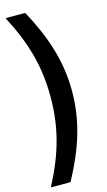

<svg xmlns="http://www.w3.org/2000/svg" viewBox="-149 -848 610 1096"><g transform="rotate(-15 156.5 -300.0)"><path d="M7 200H123C214 33 266 -123 266 -300C266 -477 214 -633 123 -800H7C100 -623 139 -475 139 -300C139 -125 100 23 7 200Z"/></g></svg>

Font: Aspekta 600
Style: Regular
Weight: 600
Designer: Ivo Dolenc
Version: Version 2.100